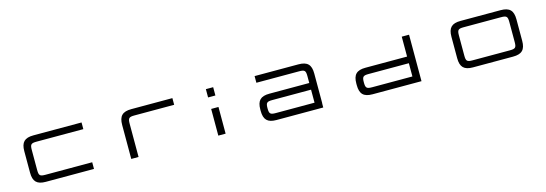

<svg xmlns="http://www.w3.org/2000/svg" viewBox="21 -1747 7952 2794"><g transform="rotate(-15 3997.0 -350.0)"><path d="M1203 -700H478C344 -700 290 -645.5 290 -511.5V-188.5C290 -54.5 344 0 478 0H1203V-100.5H499.5C415 -100.5 400 -115.5 400 -200V-500C400 -584.5 415 -599.5 499.5 -599.5H1203Z M1764.5 -511.5V0H1874.5V-500C1874.5 -584.5 1890 -599.5 1974 -599.5H2571.5V-700H1953C1819 -700 1764.5 -645.5 1764.5 -511.5Z M3076 -402V0H3186V-402ZM3076 -575H3186V-700H3076Z M3970 -296.5H4552.5V-100.5H3970C3886 -100.5 3870.5 -115.5 3870.5 -198.5C3870.5 -281.5 3886 -296.5 3970 -296.5ZM3764.5 -188.5C3764.5 -54.5 3818.5 0 3952.5 0H4657V-63H4658.5V-511.5C4658.5 -645.5 4604.5 -700 4470.5 -700H3810V-599.5H4453C4537.5 -599.5 4552.5 -584.5 4552.5 -500V-397H3952.5C3818.5 -397 3764.5 -342.5 3764.5 -208.5Z M5400.5 0H6137V-700H6027V-400H5400.5C5266.5 -400 5212 -346 5212 -212V-188.5C5212 -54.5 5266.5 0 5400.5 0ZM5322 -200V-200.5C5322 -284.5 5337.5 -300 5421.5 -300H6027V-100.5H5421.5C5337.5 -100.5 5322 -115.5 5322 -200Z M7516 -700H6913C6779 -700 6725 -645.5 6725 -511.5V-188.5C6725 -54.5 6779 0 6913 0H7516C7650 0 7704.5 -54.5 7704.5 -188.5V-511.5C7704.5 -645.5 7650 -700 7516 -700ZM6835 -200V-500C6835 -584.5 6850 -599.5 6934.5 -599.5H7495C7579 -599.5 7594.5 -584.5 7594.5 -500V-200C7594.5 -115.5 7579 -100.5 7495 -100.5H6934.5C6850 -100.5 6835 -115.5 6835 -200Z"/></g></svg>

Font: Melete
Style: Regular
Weight: 400
Width: 6
Designer: Sora Sagano
Foundry: DOT COLON
Version: Version 0.200;FEAKit 1.0